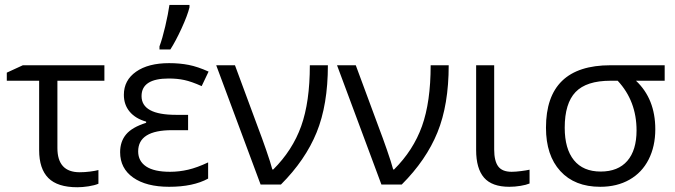

<svg xmlns="http://www.w3.org/2000/svg" viewBox="-20 -769 2812 800"><path d="M415 -497.1V-432.6H219.2V-152.3Q219.2 -51.3 312 -51.3Q333.5 -51.3 355.7 -54.2Q377.9 -57.1 390.1 -60.5V-3.4Q374 3.4 348.9 7.3Q323.7 11.2 302.2 11.2Q219.7 11.2 181.4 -27.3Q143.1 -65.9 143.1 -143.1V-432.6H8.3V-466.3L75.2 -497.1Z M763.7 -290.5V-226.6H696.8Q555.7 -226.6 555.7 -138.2Q555.7 -97.7 588.9 -75.4Q622.1 -53.2 688.5 -53.2Q726.6 -53.2 764.2 -62Q801.8 -70.8 847.2 -92.3V-24.9Q785.2 9.3 684.6 9.3Q589.4 9.3 534.9 -29.1Q480.5 -67.4 480.5 -134.8Q480.5 -179.2 505.4 -209Q530.3 -238.8 588.9 -257.3V-262.2Q544.4 -274.9 520.3 -303.7Q496.1 -332.5 496.1 -374Q496.1 -434.6 546.9 -470.2Q597.7 -505.9 684.6 -505.9Q729 -505.9 766.4 -498.5Q803.7 -491.2 849.1 -470.7L820.3 -410.2Q777.8 -429.2 748.3 -435.5Q718.8 -441.9 683.1 -441.9Q569.8 -441.9 569.8 -368.7Q569.8 -290.5 713.4 -290.5ZM644.5 -575.7Q656.7 -608.4 668.7 -659.9Q680.7 -711.4 686 -748.5H769.5V-738.3Q761.2 -704.6 736.6 -650.9Q711.9 -597.2 689.9 -563H644.5Z M880.9 -497.1H959L1058.1 -229.5Q1069.8 -199.2 1088.6 -145.3Q1107.4 -91.3 1114.7 -63H1118.7Q1198.7 -142.6 1234.9 -243.4Q1271 -344.2 1271 -497.1H1346.2Q1346.2 -332.5 1299.3 -217.3Q1252.4 -102.1 1150.4 0H1065.9Z M1384.3 -497.1H1462.4L1561.5 -229.5Q1573.2 -199.2 1592 -145.3Q1610.8 -91.3 1618.2 -63H1622.1Q1702.1 -142.6 1738.3 -243.4Q1774.4 -344.2 1774.4 -497.1H1849.6Q1849.6 -332.5 1802.7 -217.3Q1755.9 -102.1 1653.8 0H1569.3Z M2039.1 -497.1V-146Q2039.1 -98.6 2055.7 -75.9Q2072.3 -53.2 2111.8 -53.2Q2128.4 -53.2 2151.4 -56.2Q2174.3 -59.1 2186.5 -62V-4.4Q2172.4 1.5 2148.7 5.4Q2125 9.3 2102.1 9.3Q2029.8 9.3 1996.8 -28.8Q1963.9 -66.9 1963.9 -143.6V-497.1Z M2710.4 -230.5Q2710.4 -159.2 2682.6 -104.5Q2654.8 -49.8 2602.8 -20.3Q2550.8 9.3 2481 9.3Q2374.5 9.3 2314.7 -56.2Q2254.9 -121.6 2254.9 -236.8Q2254.9 -497.1 2523.4 -497.1H2749.5V-432.6H2629.9Q2710.4 -356.9 2710.4 -230.5ZM2333 -236.8Q2333 -148.9 2371.3 -101.6Q2409.7 -54.2 2482.9 -54.2Q2555.2 -54.2 2593.8 -98.6Q2632.3 -143.1 2632.3 -225.6Q2632.3 -348.1 2553.7 -432.6H2523.9Q2423.3 -432.6 2378.2 -385.5Q2333 -338.4 2333 -236.8Z"/></svg>

Font: Bpm'online Open Sans
Style: Regular
Weight: 400
Foundry: Ascender Corporation
Version: Version 1.10